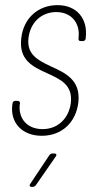

<svg xmlns="http://www.w3.org/2000/svg" viewBox="-20 -525 364 748"><path d="M143 4C220 4 275 -47 285 -124C296 -214 234 -241 177 -267C129 -290 83 -312 91 -377C98 -437 141 -478 199 -478C259 -478 293 -434 286 -378V-375C285 -369 288 -365 294 -365H303C309 -365 313 -369 314 -375V-378C323 -451 280 -505 204 -505C129 -505 72 -455 63 -377C52 -291 108 -265 163 -240C216 -216 264 -194 256 -124C248 -63 205 -22 146 -22C84 -22 51 -65 57 -118L58 -122C58 -128 55 -132 49 -132H39C34 -132 29 -128 29 -122L28 -117C19 -48 65 4 143 4ZM103 203H108C113 203 117 200 120 196L197 85C202 78 200 73 192 73H184C179 73 175 76 172 80L98 191C93 198 96 203 103 203Z"/></svg>

Font: Barlow Condensed Thin
Style: Italic
Weight: 250
Width: 3
Italic angle: -7°
Designer: Jeremy Tribby
Foundry: Tribby Type
Version: Version 1.422;hotconv 1.0.109;makeotfexe 2.5.65596